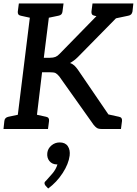

<svg xmlns="http://www.w3.org/2000/svg" viewBox="-20 -739 784 1100"><path d="M72 0 161 -719H270L231 -408H266Q285 -408 297.5 -413Q310 -418 321 -430L579 -694Q592 -708 604.5 -713.5Q617 -719 635 -719H728L426 -412Q415 -401 403.5 -392.5Q392 -384 381 -378Q396 -373 406 -363.5Q416 -354 426 -340L658 0H563Q544 0 535 -6Q526 -12 517 -23L319 -302Q307 -316 298 -320.5Q289 -325 265 -325H221L182 0ZM626 -631 596 -672 601 -719H727L645 -634ZM572 0 535 -98 594 -85ZM0 0 5 -46Q6 -56 12 -62Q18 -68 28 -70L99 -85L101 0ZM154 0 176 -85 244 -70Q254 -68 258 -62Q262 -56 261 -46L255 0ZM189 -719 167 -634 99 -649Q89 -651 85 -657Q81 -663 82 -673L88 -719ZM344 -719 338 -673Q337 -663 331.5 -657Q326 -651 315 -649L243 -634V-719ZM572 0 594 -85 662 -70Q672 -68 676 -62Q680 -56 679 -46L673 0ZM744 -719 739 -673Q737 -663 731.5 -657Q726 -651 715 -649L644 -634L643 -719ZM611 -719 589 -634 521 -649Q511 -651 507 -657Q503 -663 504 -673L510 -719ZM256 341 241 325Q238 321 236.5 317.5Q235 314 235 309Q236 302 245 295Q258 281 279.5 256Q301 231 309 203Q309 203 307 203Q305 203 304 203Q278 202 263 183.5Q248 165 251 137Q254 112 274.5 94.5Q295 77 322 77Q354 77 368.5 98.5Q383 120 379 153Q373 200 339 252.5Q305 305 256 341Z"/></svg>

Font: Aleo Medium
Style: Italic
Weight: 500
Italic angle: -7°
Designer: Alessio Laiso
Foundry: Alessio Laiso
Version: Version 2.001;gftools[0.9.29]